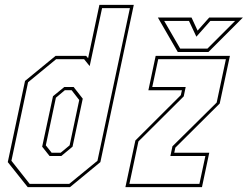

<svg xmlns="http://www.w3.org/2000/svg" viewBox="-20 -770 1020 790"><path d="M268 0H94L12 -103L83 -437L208.5 -540H334.5L342.5 -530.5L389 -750H530.5L393 -103ZM265 -13.5 381 -108.5 514.5 -736.5H400L349 -498L326 -526.5H211L95.5 -431.5L27 -108.5L102 -13.5ZM232 -128H184L153.5 -166.5L198 -374L244.5 -412H283L320.5 -364L278.5 -166.5ZM229.5 -141.5 266.5 -172 306 -358.5 274.5 -399H247L210 -368L168.5 -172L192.5 -141.5ZM496 0 537 -192 724 -378.5 728.5 -398.5H590.5L620.5 -540H926L884 -344L701.5 -162.5L697 -141.5H841L811 0ZM512.5 -13.5H800.5L825 -128H681L689.5 -168L871.5 -348L909.5 -526.5H631L606.5 -412H744L736 -373.5L549.5 -188ZM711.5 -556 629.5 -698H768L793 -644L841 -698H979.5L837.5 -556ZM721.5 -570H833.5L947.5 -684H845.5L788 -619L757.5 -684H655.5Z"/></svg>

Font: Tourney Condensed Thin
Style: Italic
Weight: 100
Width: 3
Italic angle: -12°
Designer: Tyler Finck
Foundry: Etcetera Type Co
Version: Version 1.010; ttfautohint (v1.8.3)